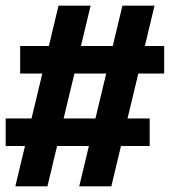

<svg xmlns="http://www.w3.org/2000/svg" viewBox="-24 -673 598 676"><path d="M30 -17 64 -159H-4V-256H87L125 -414H47V-511H148L182 -653H295L261 -511H373L407 -653H520L486 -511H554V-414H463L425 -256H503V-159H402L368 -17H255L289 -159H177L143 -17ZM312 -256 350 -414H238L200 -256Z"/></svg>

Font: Lode Term
Style: Bold
Weight: 700
Monospace: yes
Designer: Belleve Invis
Foundry: Belleve Invis
Version: Version 29.2.0